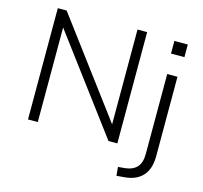

<svg xmlns="http://www.w3.org/2000/svg" viewBox="-124 -843 1245 1175"><g transform="rotate(15 499.0 -256.0)"><path d="M100 0V-705H156L618 -87H605V-705H666V0H610L148 -618H162V0ZM841 -616V-696H926V-616ZM712 193 707 138 752 134Q800 129 825.5 101Q851 73 851 17V-489H916V14Q916 55 906 86Q896 117 876 139Q856 161 827 173.5Q798 186 759 189Z"/></g></svg>

Font: Nunito Sans 10pt Light
Style: Regular
Weight: 300
Designer: Vernon Adams
Foundry: Vernon Adams
Version: Version 3.101;gftools[0.9.27]